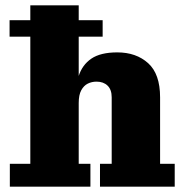

<svg xmlns="http://www.w3.org/2000/svg" viewBox="-20 -702 697 722"><path d="M17 0V-86H94V-682H276V-86H320V0ZM356 0V-86H400V-336Q400 -365 384.5 -380Q369 -395 343 -395Q325 -395 310 -387.5Q295 -380 285.5 -362.5Q276 -345 276 -315L262 -314Q262 -372 275.5 -415Q289 -458 323.5 -481.5Q358 -505 421 -505Q492 -505 537 -464.5Q582 -424 582 -336V-86H637V0ZM16 -564V-626H366V-564Z"/></svg>

Font: Montagu Slab
Style: Bold
Weight: 700
Designer: Florian Karsten
Foundry: Florian Karsten
Version: Version 1.000